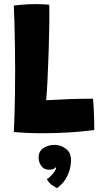

<svg xmlns="http://www.w3.org/2000/svg" viewBox="-20 -670 520 957"><path d="M49 -12Q50.5 -39.5 52 -86.8Q53.5 -134 54.5 -193.2Q55.5 -252.5 55.5 -315.5Q55.5 -378.5 54.5 -440.2Q53.5 -502 52 -554.5Q50.5 -607 49 -642.5Q63 -644.5 94.2 -647Q125.5 -649.5 159 -649.5Q175 -649.5 196.2 -648.5Q217.5 -647.5 225.5 -646Q226.5 -611.5 225.8 -552.8Q225 -494 222.8 -421.8Q220.5 -349.5 217 -275Q215.5 -245.5 213.8 -217.8Q212 -190 210 -170.5Q269 -174 326.5 -176Q384 -178 443 -178Q445 -165 446.8 -136.8Q448.5 -108.5 449.2 -77Q450 -45.5 450 -22Q390 -14 328.8 -10.2Q267.5 -6.5 212.5 -6Q167 -5.5 124.8 -7.2Q82.5 -9 49 -12ZM264.5 267.5Q258.5 265 241.8 254.2Q225 243.5 213.5 223Q222 218 232.5 207.8Q243 197.5 251 186.2Q259 175 259.5 168Q259.5 164.5 258.5 163.5Q254 168.5 246.5 172.2Q239 176 224.5 176Q199.5 176 186 157.2Q172.5 138.5 172.5 116Q172.5 83 197.2 67.5Q222 52 251.5 52Q282.5 52 308.2 71.2Q334 90.5 334 128.5Q334 167 316.5 205Q299 243 264.5 267.5Z"/></svg>

Font: Grandstander
Style: Bold
Weight: 700
Designer: Tyler Finck
Foundry: Etcetera Type Co
Version: Version 1.200; ttfautohint (v1.8.3)